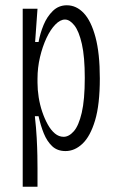

<svg xmlns="http://www.w3.org/2000/svg" viewBox="-20 -560 444 727"><path d="M66 147V-253V-527H122L113 -401H126Q132 -434 145 -465.5Q158 -497 180 -518.5Q202 -540 233 -540Q269 -540 297 -510.5Q325 -481 341.5 -419.5Q358 -358 358 -263Q358 -164 340 -104Q322 -44 292.5 -16Q263 12 228 12Q197 12 177.5 -6.5Q158 -25 146 -54.5Q134 -84 126 -120H112Q117 -75 119 -37.5Q121 0 121.5 29Q122 58 122 78V147ZM221 -42Q241 -42 259.5 -63Q278 -84 289.5 -133Q301 -182 301 -265Q301 -345 290 -393.5Q279 -442 261.5 -464Q244 -486 226 -486Q208 -486 189.5 -467Q171 -448 156 -416Q141 -384 131.5 -344Q122 -304 122 -262V-247Q122 -220 126.5 -191.5Q131 -163 140 -136.5Q149 -110 161 -88.5Q173 -67 188 -54.5Q203 -42 221 -42Z"/></svg>

Font: Bricolage Grotesque 24pt Condensed ExtraLight
Style: Regular
Weight: 250
Width: 3
Designer: Mathieu Triay
Foundry: Atelier Triay
Version: Version 1.001;gftools[0.9.33.dev8+g029e19f]